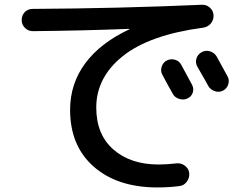

<svg xmlns="http://www.w3.org/2000/svg" viewBox="-20 -740 1040 817"><path d="M689.5 -482.4Q706.1 -491.2 724.6 -485.8Q743.2 -480.5 752 -462.9Q766.6 -435.5 796.9 -379.9Q805.7 -363.3 800.3 -346.2Q794.9 -329.1 778.3 -321.3Q762.7 -313.5 743.7 -318.8Q724.6 -324.2 715.8 -339.8Q708 -353.5 692.9 -380.9Q677.7 -408.2 670.9 -421.9Q662.1 -437.5 668 -456.1Q673.8 -474.6 689.5 -482.4ZM902.3 -499Q918 -470.7 948.2 -415Q957 -399.4 951.2 -380.9Q945.3 -362.3 928.2 -354Q911.1 -345.7 892.6 -352.5Q874 -359.4 865.2 -376Q858.4 -389.6 842.3 -417Q826.2 -444.3 819.3 -457Q810.5 -473.6 815.9 -491.2Q821.3 -508.8 838.4 -518.1Q855.5 -527.3 874 -521.5Q892.6 -515.6 902.3 -499ZM119.1 -607.4Q100.6 -607.4 86.4 -621.1Q72.3 -634.8 72.3 -654.8Q72.3 -674.8 85.4 -688.5Q98.6 -702.1 118.2 -702.1Q482.4 -704.1 838.9 -719.7Q858.4 -720.7 873 -707.5Q887.7 -694.3 888.7 -674.8Q889.6 -655.3 877 -640.1Q864.3 -625 843.8 -622.1Q616.2 -591.8 502.9 -501.5Q389.6 -411.1 389.6 -282.2Q389.6 -168 462.4 -104Q535.2 -40 655.3 -40Q688.5 -40 731.4 -44.9Q751 -46.9 767.1 -34.7Q783.2 -22.5 785.2 -2.9Q787.1 16.6 774.9 33.2Q762.7 49.8 743.2 51.8Q698.2 57.6 650.4 57.6Q479.5 57.6 378.9 -30.8Q278.3 -119.1 278.3 -272.5Q278.3 -383.8 342.8 -470.7Q407.2 -557.6 530.3 -615.2Q531.2 -615.2 531.2 -616.2Q531.2 -617.2 529.3 -617.2Q330.1 -609.4 119.1 -607.4Z"/></svg>

Font: Rounded Mgen+ 1mn medium
Style: Regular
Weight: 500
Designer: [Source Han Sans]
Ryoko NISHIZUKA  (kana & ideographs); Paul D. Hunt (Latin, Greek & Cyrillic); Wenlong ZHANG  (bopomofo
Version: Version 1.059.20150602